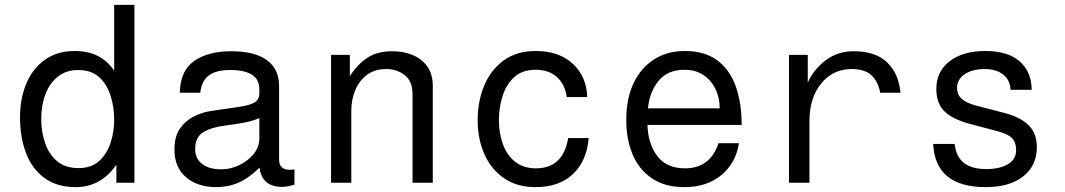

<svg xmlns="http://www.w3.org/2000/svg" viewBox="-20 -749 4366 787"><path d="M448 -729H531V0H457V-74Q394 18 290 18Q213 18 162 -19.5Q111 -57 86.5 -122Q62 -187 62 -267Q62 -343 87 -404.5Q112 -466 162.5 -503Q213 -540 287 -540Q394 -540 448 -459ZM301 -462Q252 -462 218 -435.5Q184 -409 166.5 -363.5Q149 -318 149 -261Q149 -208 165 -162Q181 -116 214.5 -88Q248 -60 302 -60Q355 -60 387 -89.5Q419 -119 433.5 -164.5Q448 -210 448 -258Q448 -311 433 -357.5Q418 -404 386 -433Q354 -462 301 -462Z M1187 -55V8Q1156 17 1137 17Q1053 17 1044 -62Q1000 -19 958 -0.5Q916 18 866 18Q790 18 742.5 -22.5Q695 -63 695 -136Q695 -190 718 -222.5Q741 -255 774.5 -271.5Q808 -288 838 -293Q852 -295 881 -299.5Q910 -304 954 -310Q1004 -317 1023.5 -329Q1043 -341 1043 -366V-384Q1043 -462 923 -462Q865 -462 835.5 -439.5Q806 -417 801 -369H717Q719 -460 776.5 -499.5Q834 -539 927 -539Q1024 -539 1074 -502.5Q1124 -466 1124 -396V-94Q1124 -53 1169 -53Q1177 -53 1187 -55ZM1043 -182V-265Q1017 -253 978.5 -246Q940 -239 907 -235Q849 -228 814.5 -208Q780 -188 780 -138Q780 -99 808.5 -77Q837 -55 887 -55Q924 -55 959.5 -71.5Q995 -88 1019 -117Q1043 -146 1043 -182Z M1337 0V-524H1414V-437Q1445 -485 1485.5 -512Q1526 -539 1588 -539Q1634 -539 1671.5 -523.5Q1709 -508 1731.5 -476.5Q1754 -445 1754 -396V0H1671V-363Q1671 -416 1639 -441Q1607 -466 1563 -466Q1516 -466 1484 -442Q1452 -418 1436 -379Q1420 -340 1420 -295V0Z M2387 -351H2303Q2296 -403 2263 -433Q2230 -463 2175 -463Q2121 -463 2088 -433Q2055 -403 2040 -355.5Q2025 -308 2025 -256Q2025 -204 2041 -159Q2057 -114 2091 -86.5Q2125 -59 2177 -59Q2288 -59 2309 -183H2393Q2385 -89 2328.5 -35.5Q2272 18 2175 18Q2099 18 2046 -18.5Q1993 -55 1965.5 -117Q1938 -179 1938 -256Q1938 -335 1965 -399Q1992 -463 2045 -501.5Q2098 -540 2176 -540Q2272 -540 2328.5 -487Q2385 -434 2387 -351Z M3009 -162Q2996 -80 2936.5 -31Q2877 18 2785 18Q2706 18 2653 -17.5Q2600 -53 2573.5 -115Q2547 -177 2547 -257Q2547 -345 2577 -408Q2607 -471 2661 -505.5Q2715 -540 2787 -540Q2868 -540 2919.5 -502Q2971 -464 2995.5 -396Q3020 -328 3020 -237H2634Q2636 -160 2674 -109.5Q2712 -59 2788 -59Q2891 -59 2925 -162ZM2786 -463Q2716 -463 2679 -417Q2642 -371 2636 -305H2930Q2930 -349 2912.5 -384.5Q2895 -420 2863 -441.5Q2831 -463 2786 -463Z M3214 0V-524H3291V-411Q3317 -467 3366 -503Q3415 -539 3479 -539Q3569 -539 3616.5 -493Q3664 -447 3671 -369H3588Q3579 -416 3551.5 -441Q3524 -466 3471 -466Q3419 -466 3380 -438.5Q3341 -411 3319.5 -363.5Q3298 -316 3298 -254V0Z M4209 -381H4122Q4121 -420 4092.5 -443Q4064 -466 4017 -466Q3966 -466 3934.5 -445Q3903 -424 3903 -389Q3903 -361 3922 -344Q3941 -327 3978 -317L4097 -286Q4163 -269 4196.5 -235.5Q4230 -202 4230 -146Q4230 -70 4174 -26Q4118 18 4020 18Q3814 18 3805 -159H3893Q3899 -106 3931.5 -81Q3964 -56 4022 -56Q4078 -56 4111.5 -76Q4145 -96 4145 -133Q4145 -167 4127 -184Q4109 -201 4066 -212L3956 -241Q3885 -260 3851.5 -292.5Q3818 -325 3818 -385Q3818 -456 3872.5 -498Q3927 -540 4019 -540Q4111 -540 4159.5 -497.5Q4208 -455 4209 -381Z"/></svg>

Font: Fragment Mono
Style: Regular
Weight: 400
Monospace: yes
Designer: Wei Huang based on Nimbus Sans by URW Studio, based on Helvetica by Max Miedinger.
Foundry: Wei Huang
Version: Version 1.021; ttfautohint (v1.8.4.7-5d5b)